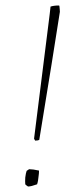

<svg xmlns="http://www.w3.org/2000/svg" viewBox="-20 -672 297 699"><path d="M108 -160 104 -167 161 -621 164 -648Q176 -652 195 -652Q196 -652 196.5 -648Q197 -644 197.5 -638Q198 -632 198 -629Q175 -480 123 -163Q118 -160 108 -160ZM82 7Q73 1 72 -1Q71 -11 72 -26Q74 -42 77 -50L86 -56Q100 -56 122 -51Q122 -41 121 -35Q119 -12 115 -1Q93 7 82 7Z"/></svg>

Font: Albura ExtraLight
Style: Italic
Weight: 156
Italic angle: -7°
Designer: Mercedes Jáuregui
Foundry: Omnibus-Type Team
Version: Version 1.000